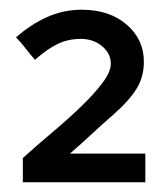

<svg xmlns="http://www.w3.org/2000/svg" viewBox="-20 -725 340 395"><path d="M13 -350ZM27 -350V-400Q56 -426 88 -453Q120 -480 146.5 -505.5Q173 -531 190.5 -554Q208 -577 208 -594Q208 -615 190 -630Q172 -645 146 -645Q121 -645 99.5 -635Q78 -625 52 -602Q42 -613 33 -625Q24 -637 13 -648Q42 -674 76 -689.5Q110 -705 148 -705Q205 -705 240.5 -674.5Q276 -644 276 -598Q276 -567 261 -542.5Q246 -518 213 -489Q190 -469 168.5 -449Q147 -429 124 -409H279V-350Z"/></svg>

Font: Rosa Sans Medium
Style: Regular
Weight: 500
Designer: Pentagram / MCKL
Foundry: Pentagram / MCKL
Version: Version 1.005;September 16, 2019;FontCreator 11.5.0.2425 64-